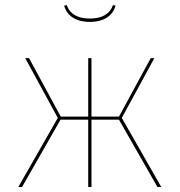

<svg xmlns="http://www.w3.org/2000/svg" viewBox="-20 -752 722 772"><path d="M341.3 -663.9C398.4 -663.9 434.4 -690 444.6 -729.4L434 -731.6C422 -695.1 388.8 -677.4 341.3 -677.4C293.7 -677.4 260.6 -695.1 248.6 -731.6L238 -729.4C248.1 -690 284.1 -663.9 341.3 -663.9ZM600.7 -518.3H586.1L458.3 -283.1H347.8V-518.3H334.7V-283.1H224.3L96.8 -518.3H81.4L212.4 -277.9L53.6 0H68.6L223.4 -270.9H334.7V0H347.8V-270.9H458.3L613.1 0H628.6L469.7 -277.9Z"/></svg>

Font: Fira Sans Hair
Style: Regular
Weight: 100
Designer: bBox Type GmbH & Carrois Corporate GbR & Edenspiekermann AG
Foundry: bBox Type GmbH & Carrois Corporate GbR & Edenspiekermann AG
Version: Version 4.300;PS 004.300;hotconv 1.0.88;makeotf.lib2.5.64775